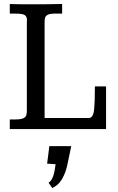

<svg xmlns="http://www.w3.org/2000/svg" viewBox="-20 -650 593 967"><path d="M29.3 0V-48.3H54.2Q85 -48.3 97.7 -54.4Q110.4 -60.5 112.8 -70.8Q115.2 -81.1 115.2 -93.8V-534.7Q115.2 -538.6 115.5 -542.5Q115.7 -546.4 115.7 -550.3Q115.7 -564.9 106 -573.2Q96.2 -581.5 54.2 -581.5H29.3V-629.9Q40.5 -629.4 52.2 -629.2Q64 -628.9 76.4 -628.7Q88.9 -628.4 101.6 -628.4Q148.4 -628.4 195.1 -628.4Q241.7 -628.4 293 -629.9V-581.5H258.3Q231.9 -581.5 220.7 -575.7Q209.5 -569.8 207 -560.5Q204.6 -551.3 204.6 -540V-55.7H426.8Q449.7 -55.7 453.9 -97.9Q458 -140.1 458 -214.8H514.2V0ZM243.2 296.9 224.6 270.5Q236.3 262.2 242.9 249Q249.5 235.8 253.4 217.5Q257.3 199.2 259.8 176.8L217.3 174.3L228.5 85.9H338.9L319.3 179.2Q310.5 221.2 292 252.4Q273.4 283.7 243.2 296.9Z"/></svg>

Font: Kameron
Style: Regular
Weight: 400
Designer: Vernon Adams
Foundry: Vernon Adams
Version: Version 1.100